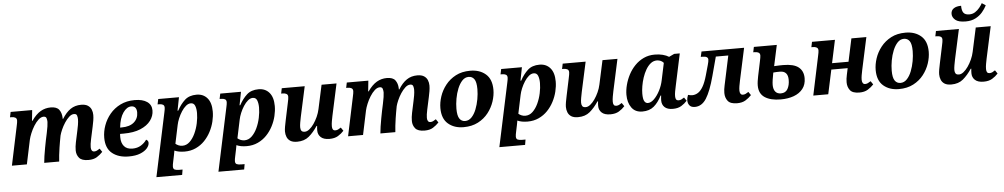

<svg xmlns="http://www.w3.org/2000/svg" viewBox="-47 -1226 10025 1918"><g transform="rotate(-5 4965.5 -266.5)"><path d="M797 10Q730 10 704 -21.5Q678 -53 678 -97Q678 -134 687 -177L712 -294Q717 -314 722.5 -347.5Q728 -381 728 -405Q728 -423 722.5 -441.5Q717 -460 693 -460Q668 -460 643.5 -438Q619 -416 597.5 -383Q576 -350 561 -315.5Q546 -281 540 -257L529 -197Q525 -176 519.5 -139Q514 -102 509.5 -63.5Q505 -25 504 0H354Q356 -27 362 -67.5Q368 -108 376 -150.5Q384 -193 390 -223L405 -293Q413 -328 417.5 -359.5Q422 -391 422 -405Q422 -423 416.5 -441.5Q411 -460 388 -460Q362 -460 336.5 -437Q311 -414 289 -378.5Q267 -343 252 -306Q237 -269 231 -242L180 0H30L112 -389Q121 -428 121 -445Q121 -466 106.5 -474.5Q92 -483 68 -483H53L64 -536H280L269 -429H274Q318 -492 364.5 -519Q411 -546 466 -546Q527 -546 550.5 -514Q574 -482 576 -435V-422H581Q619 -484 664.5 -515Q710 -546 771 -546Q814 -546 838.5 -530Q863 -514 873.5 -488.5Q884 -463 884 -434Q884 -409 879 -378Q874 -347 868 -321L841 -196Q835 -169 832.5 -149Q830 -129 830 -114Q830 -94 838 -82Q846 -70 862 -70Q876 -70 889 -76Q902 -82 918 -93L941 -59Q915 -31 882 -10.5Q849 10 797 10Z M1202 10Q1099 10 1036 -41Q973 -92 973 -197Q973 -259 995 -320.5Q1017 -382 1059.5 -433Q1102 -484 1164.5 -515Q1227 -546 1308 -546Q1388 -546 1432.5 -515Q1477 -484 1477 -428Q1477 -373 1442 -326Q1407 -279 1339 -250.5Q1271 -222 1171 -222H1134Q1133 -212 1133 -203.5Q1133 -195 1133 -187Q1133 -132 1161 -98.5Q1189 -65 1245 -65Q1295 -65 1331.5 -88Q1368 -111 1388 -142Q1410 -131 1410 -109Q1410 -82 1386.5 -54.5Q1363 -27 1317 -8.5Q1271 10 1202 10ZM1140 -285H1156Q1236 -285 1279.5 -322.5Q1323 -360 1323 -421Q1323 -452 1309.5 -469Q1296 -486 1269 -486Q1224 -486 1187 -433Q1150 -380 1140 -285Z M1458 240 1594 -399Q1597 -413 1599 -425Q1601 -437 1601 -445Q1601 -467 1586.5 -475Q1572 -483 1548 -483H1533L1544 -536H1752L1726 -403H1733Q1767 -466 1811 -506Q1855 -546 1929 -546Q1996 -546 2036 -499.5Q2076 -453 2076 -365Q2076 -317 2063.5 -265Q2051 -213 2025.5 -164Q2000 -115 1962.5 -76Q1925 -37 1874.5 -13.5Q1824 10 1762 10Q1701 10 1660 -9Q1659 -2 1656.5 11Q1654 24 1652 35L1638 102Q1635 115 1633 127.5Q1631 140 1631 149Q1631 173 1646.5 180Q1662 187 1692 187H1725L1716 240ZM1745 -50Q1786 -50 1818 -80.5Q1850 -111 1872.5 -159Q1895 -207 1906.5 -261.5Q1918 -316 1918 -363Q1918 -406 1906.5 -435.5Q1895 -465 1864 -465Q1839 -465 1815 -445Q1791 -425 1770.5 -393Q1750 -361 1735.5 -326Q1721 -291 1715 -261L1676 -76Q1687 -66 1705 -58Q1723 -50 1745 -50Z M2080 240 2216 -399Q2219 -413 2221 -425Q2223 -437 2223 -445Q2223 -467 2208.5 -475Q2194 -483 2170 -483H2155L2166 -536H2374L2348 -403H2355Q2389 -466 2433 -506Q2477 -546 2551 -546Q2618 -546 2658 -499.5Q2698 -453 2698 -365Q2698 -317 2685.5 -265Q2673 -213 2647.5 -164Q2622 -115 2584.5 -76Q2547 -37 2496.5 -13.5Q2446 10 2384 10Q2323 10 2282 -9Q2281 -2 2278.5 11Q2276 24 2274 35L2260 102Q2257 115 2255 127.5Q2253 140 2253 149Q2253 173 2268.5 180Q2284 187 2314 187H2347L2338 240ZM2367 -50Q2408 -50 2440 -80.5Q2472 -111 2494.5 -159Q2517 -207 2528.5 -261.5Q2540 -316 2540 -363Q2540 -406 2528.5 -435.5Q2517 -465 2486 -465Q2461 -465 2437 -445Q2413 -425 2392.5 -393Q2372 -361 2357.5 -326Q2343 -291 2337 -261L2298 -76Q2309 -66 2327 -58Q2345 -50 2367 -50Z M2890 10Q2847 10 2822.5 -5.5Q2798 -21 2787.5 -47Q2777 -73 2777 -102Q2777 -121 2782 -151Q2787 -181 2794 -212L2830 -383Q2835 -403 2837.5 -420.5Q2840 -438 2840 -445Q2840 -466 2825.5 -474.5Q2811 -483 2787 -483H2772L2783 -536H3013L2948 -237Q2942 -209 2937 -179.5Q2932 -150 2932 -131Q2932 -109 2941 -96Q2950 -83 2975 -83Q2997 -83 3021 -102Q3045 -121 3066.5 -152Q3088 -183 3105 -220.5Q3122 -258 3130 -296L3182 -536H3332L3263 -217Q3258 -193 3253 -165Q3248 -137 3248 -113Q3248 -70 3279 -70Q3295 -70 3307.5 -76Q3320 -82 3336 -93L3359 -59Q3334 -31 3300 -10.5Q3266 10 3214 10Q3156 10 3127.5 -16.5Q3099 -43 3099 -84Q3099 -108 3102 -130H3096Q3055 -68 3008.5 -29Q2962 10 2890 10Z M4168 10Q4101 10 4075 -21.5Q4049 -53 4049 -97Q4049 -134 4058 -177L4083 -294Q4088 -314 4093.5 -347.5Q4099 -381 4099 -405Q4099 -423 4093.5 -441.5Q4088 -460 4064 -460Q4039 -460 4014.5 -438Q3990 -416 3968.5 -383Q3947 -350 3932 -315.5Q3917 -281 3911 -257L3900 -197Q3896 -176 3890.5 -139Q3885 -102 3880.5 -63.5Q3876 -25 3875 0H3725Q3727 -27 3733 -67.5Q3739 -108 3747 -150.5Q3755 -193 3761 -223L3776 -293Q3784 -328 3788.5 -359.5Q3793 -391 3793 -405Q3793 -423 3787.5 -441.5Q3782 -460 3759 -460Q3733 -460 3707.5 -437Q3682 -414 3660 -378.5Q3638 -343 3623 -306Q3608 -269 3602 -242L3551 0H3401L3483 -389Q3492 -428 3492 -445Q3492 -466 3477.5 -474.5Q3463 -483 3439 -483H3424L3435 -536H3651L3640 -429H3645Q3689 -492 3735.5 -519Q3782 -546 3837 -546Q3898 -546 3921.5 -514Q3945 -482 3947 -435V-422H3952Q3990 -484 4035.5 -515Q4081 -546 4142 -546Q4185 -546 4209.5 -530Q4234 -514 4244.5 -488.5Q4255 -463 4255 -434Q4255 -409 4250 -378Q4245 -347 4239 -321L4212 -196Q4206 -169 4203.5 -149Q4201 -129 4201 -114Q4201 -94 4209 -82Q4217 -70 4233 -70Q4247 -70 4260 -76Q4273 -82 4289 -93L4312 -59Q4286 -31 4253 -10.5Q4220 10 4168 10Z M4559 10Q4465 10 4404.5 -42Q4344 -94 4344 -200Q4344 -256 4364 -316.5Q4384 -377 4425 -429Q4466 -481 4527.5 -513.5Q4589 -546 4673 -546Q4768 -546 4828 -494Q4888 -442 4888 -336Q4888 -280 4868 -219.5Q4848 -159 4807.5 -107Q4767 -55 4705 -22.5Q4643 10 4559 10ZM4580 -50Q4617 -50 4645 -79.5Q4673 -109 4691.5 -156Q4710 -203 4719.5 -256Q4729 -309 4729 -357Q4729 -428 4708.5 -457Q4688 -486 4652 -486Q4615 -486 4587.5 -456.5Q4560 -427 4541 -380.5Q4522 -334 4512.5 -280.5Q4503 -227 4503 -179Q4503 -109 4523.5 -79.5Q4544 -50 4580 -50Z M4897 240 5033 -399Q5036 -413 5038 -425Q5040 -437 5040 -445Q5040 -467 5025.5 -475Q5011 -483 4987 -483H4972L4983 -536H5191L5165 -403H5172Q5206 -466 5250 -506Q5294 -546 5368 -546Q5435 -546 5475 -499.5Q5515 -453 5515 -365Q5515 -317 5502.5 -265Q5490 -213 5464.5 -164Q5439 -115 5401.5 -76Q5364 -37 5313.5 -13.5Q5263 10 5201 10Q5140 10 5099 -9Q5098 -2 5095.5 11Q5093 24 5091 35L5077 102Q5074 115 5072 127.5Q5070 140 5070 149Q5070 173 5085.5 180Q5101 187 5131 187H5164L5155 240ZM5184 -50Q5225 -50 5257 -80.5Q5289 -111 5311.5 -159Q5334 -207 5345.5 -261.5Q5357 -316 5357 -363Q5357 -406 5345.5 -435.5Q5334 -465 5303 -465Q5278 -465 5254 -445Q5230 -425 5209.5 -393Q5189 -361 5174.5 -326Q5160 -291 5154 -261L5115 -76Q5126 -66 5144 -58Q5162 -50 5184 -50Z M5707 10Q5664 10 5639.5 -5.5Q5615 -21 5604.5 -47Q5594 -73 5594 -102Q5594 -121 5599 -151Q5604 -181 5611 -212L5647 -383Q5652 -403 5654.5 -420.5Q5657 -438 5657 -445Q5657 -466 5642.5 -474.5Q5628 -483 5604 -483H5589L5600 -536H5830L5765 -237Q5759 -209 5754 -179.5Q5749 -150 5749 -131Q5749 -109 5758 -96Q5767 -83 5792 -83Q5814 -83 5838 -102Q5862 -121 5883.5 -152Q5905 -183 5922 -220.5Q5939 -258 5947 -296L5999 -536H6149L6080 -217Q6075 -193 6070 -165Q6065 -137 6065 -113Q6065 -70 6096 -70Q6112 -70 6124.5 -76Q6137 -82 6153 -93L6176 -59Q6151 -31 6117 -10.5Q6083 10 6031 10Q5973 10 5944.5 -16.5Q5916 -43 5916 -84Q5916 -108 5919 -130H5913Q5872 -68 5825.5 -29Q5779 10 5707 10Z M6352 10Q6280 10 6243.5 -41.5Q6207 -93 6207 -170Q6207 -217 6220.5 -269Q6234 -321 6259.5 -370Q6285 -419 6323.5 -459Q6362 -499 6412 -522.5Q6462 -546 6523 -546Q6567 -546 6603.5 -536.5Q6640 -527 6665 -511L6718 -536H6774L6706 -217Q6699 -186 6694.5 -160.5Q6690 -135 6690 -113Q6690 -70 6721 -70Q6737 -70 6749.5 -76Q6762 -82 6778 -93L6801 -59Q6776 -31 6742.5 -10.5Q6709 10 6657 10Q6603 10 6575.5 -15.5Q6548 -41 6548 -84Q6548 -97 6549 -107Q6550 -117 6552 -133H6546Q6513 -66 6468 -28Q6423 10 6352 10ZM6414 -70Q6445 -70 6477 -101.5Q6509 -133 6534.5 -182.5Q6560 -232 6571 -286L6607 -456Q6592 -473 6574 -479.5Q6556 -486 6540 -486Q6505 -486 6477.5 -464Q6450 -442 6429 -406Q6408 -370 6394 -327.5Q6380 -285 6373 -243Q6366 -201 6366 -168Q6366 -113 6379 -91.5Q6392 -70 6414 -70Z M6878 10Q6842 10 6825 -10.5Q6808 -31 6808 -60Q6808 -88 6820 -116Q6831 -113 6841.5 -111Q6852 -109 6862 -109Q6891 -109 6918.5 -125.5Q6946 -142 6970 -182.5Q6994 -223 7014 -294L7043 -397Q7053 -431 7053 -450Q7053 -483 6999 -483H6980L6992 -536H7419L7349 -211Q7343 -183 7339 -158.5Q7335 -134 7335 -114Q7335 -94 7343 -82Q7351 -70 7367 -70Q7381 -70 7394 -76Q7407 -82 7423 -93L7446 -59Q7420 -31 7386.5 -10.5Q7353 10 7302 10Q7234 10 7208.5 -23Q7183 -56 7183 -103Q7183 -138 7192 -177L7255 -473H7130L7079 -283Q7039 -133 6993.5 -61.5Q6948 10 6878 10Z M7739 10Q7639 10 7580.5 -28Q7522 -66 7522 -148Q7522 -169 7525.5 -192.5Q7529 -216 7534 -241L7565 -389Q7569 -407 7571.5 -422.5Q7574 -438 7574 -445Q7574 -466 7559.5 -474.5Q7545 -483 7521 -483H7506L7517 -536H7747L7702 -327Q7736 -329 7758 -329.5Q7780 -330 7792 -330Q7898 -330 7946.5 -291.5Q7995 -253 7995 -181Q7995 -117 7961.5 -74.5Q7928 -32 7870.5 -11Q7813 10 7739 10ZM7746 -50Q7793 -50 7814 -87Q7835 -124 7835 -178Q7835 -267 7755 -267Q7736 -267 7721.5 -266.5Q7707 -266 7688 -264Q7680 -224 7675.5 -192.5Q7671 -161 7671 -141Q7671 -98 7690 -74Q7709 -50 7746 -50Z M8528 10Q8460 10 8434.5 -23Q8409 -56 8409 -103Q8409 -138 8418 -177L8432 -243H8268L8216 0H8066L8148 -389Q8157 -428 8157 -445Q8157 -466 8142.5 -474.5Q8128 -483 8104 -483H8089L8100 -536H8330L8281 -306H8446L8495 -536H8645L8575 -211Q8569 -183 8565 -159Q8561 -135 8561 -114Q8561 -94 8569 -82Q8577 -70 8593 -70Q8607 -70 8619.5 -76Q8632 -82 8649 -93L8672 -59Q8646 -31 8612.5 -10.5Q8579 10 8528 10Z M8924 10Q8830 10 8769.5 -42Q8709 -94 8709 -200Q8709 -256 8729 -316.5Q8749 -377 8790 -429Q8831 -481 8892.5 -513.5Q8954 -546 9038 -546Q9133 -546 9193 -494Q9253 -442 9253 -336Q9253 -280 9233 -219.5Q9213 -159 9172.5 -107Q9132 -55 9070 -22.5Q9008 10 8924 10ZM8945 -50Q8982 -50 9010 -79.5Q9038 -109 9056.5 -156Q9075 -203 9084.5 -256Q9094 -309 9094 -357Q9094 -428 9073.5 -457Q9053 -486 9017 -486Q8980 -486 8952.5 -456.5Q8925 -427 8906 -380.5Q8887 -334 8877.5 -280.5Q8868 -227 8868 -179Q8868 -109 8888.5 -79.5Q8909 -50 8945 -50Z M9648 -605Q9575 -605 9544 -631.5Q9513 -658 9513 -692Q9513 -727 9540 -746Q9567 -765 9615 -765Q9615 -716 9632 -694Q9649 -672 9690 -672Q9723 -672 9748.5 -688.5Q9774 -705 9793 -728.5Q9812 -752 9823 -773L9861 -748Q9844 -714 9816 -681Q9788 -648 9746.5 -626.5Q9705 -605 9648 -605ZM9450 10Q9407 10 9382.5 -5.5Q9358 -21 9347.5 -47Q9337 -73 9337 -102Q9337 -121 9342 -151Q9347 -181 9354 -212L9390 -383Q9395 -403 9397.5 -420.5Q9400 -438 9400 -445Q9400 -466 9385.5 -474.5Q9371 -483 9347 -483H9332L9343 -536H9573L9508 -237Q9502 -209 9497 -179.5Q9492 -150 9492 -131Q9492 -109 9501 -96Q9510 -83 9535 -83Q9557 -83 9581 -102Q9605 -121 9626.5 -152Q9648 -183 9665 -220.5Q9682 -258 9690 -296L9742 -536H9892L9823 -217Q9818 -193 9813 -165Q9808 -137 9808 -113Q9808 -70 9839 -70Q9855 -70 9867.5 -76Q9880 -82 9896 -93L9919 -59Q9894 -31 9860 -10.5Q9826 10 9774 10Q9716 10 9687.5 -16.5Q9659 -43 9659 -84Q9659 -108 9662 -130H9656Q9615 -68 9568.5 -29Q9522 10 9450 10Z"/></g></svg>

Font: Noto Serif
Style: Bold Italic
Weight: 700
Italic angle: -12°
Designer: Monotype Design Team
Foundry: Monotype Imaging Inc.
Version: Version 2.013